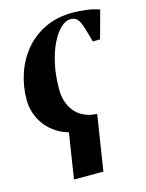

<svg xmlns="http://www.w3.org/2000/svg" viewBox="-112 -584 661 867"><g transform="rotate(-15 219.0 -150.0)"><path d="M228 11.5Q160.5 11.5 111.8 -16.2Q63 -44 37 -89.8Q11 -135.5 11 -189Q11 -251.5 30.8 -310Q50.5 -368.5 89 -414.8Q127.5 -461 184 -488Q240.5 -515 314 -515Q342.5 -515 377.5 -510.5Q412.5 -506 437.5 -496L402 -366H368Q355 -414.5 346 -441.2Q337 -468 326 -478.5Q315 -489 296.5 -489Q273.5 -489 250.2 -467.2Q227 -445.5 207.8 -406.5Q188.5 -367.5 176.8 -314.2Q165 -261 165 -197Q165 -158.5 176.5 -129.8Q188 -101 207.5 -82.2Q227 -63.5 251.8 -54.2Q276.5 -45 302.5 -45ZM162 -25.5 302.5 -45 262 214.5H124.5Z"/></g></svg>

Font: Merriweather 144pt
Style: Bold Italic
Weight: 700
Italic angle: -7.8°
Version: Version 2.101